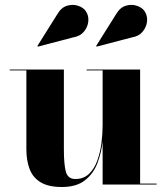

<svg xmlns="http://www.w3.org/2000/svg" viewBox="-20 -738 666 768"><path d="M508 -588.5 366.5 -551.5 364.5 -554 444.5 -681.5Q460 -708 483 -715Q506 -722 527.2 -715Q548.5 -708 558.5 -693Q570.5 -675 568.2 -652.5Q566 -630 550.8 -611.5Q535.5 -593 508 -588.5ZM273 -588.5 131.5 -551.5 129.5 -554 209.5 -681.5Q225 -708 248 -715Q271 -722 292.2 -715Q313.5 -708 323.5 -693Q335.5 -675 333.2 -652.5Q331 -630 315.8 -611.5Q300.5 -593 273 -588.5ZM235.5 -460V-141Q235.5 -78 243.8 -50Q252 -22 281.5 -22Q314.5 -22 336 -42.5Q357.5 -63 369.2 -95.8Q381 -128.5 385.8 -165.8Q390.5 -203 390.5 -237V-456.5H326.5V-460H540.5V-3.5H606.5V0H390.5V-171.5Q385.5 -127.5 369.8 -85.8Q354 -44 320 -17Q286 10 227.5 10Q172 10 141 -9.8Q110 -29.5 97.8 -63.5Q85.5 -97.5 85.5 -141V-456.5H19V-460Z"/></svg>

Font: Bodoni* 48
Style: Bold
Weight: 700
Version: Version 2.2